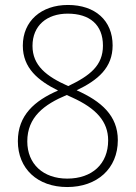

<svg xmlns="http://www.w3.org/2000/svg" viewBox="-20 -744 548 774"><path d="M254 -724C146 -724 72 -659 72 -560C72 -469 134 -419 214 -379C119 -338 52 -279 52 -175C52 -64 131 10 251 10C371 10 455 -64 455 -179C455 -278 388 -336 289 -380C375 -421 434 -471 434 -561C434 -661 364 -724 254 -724ZM253 -689C342 -689 395 -644 395 -560C395 -480 343 -439 255 -397C167 -436 111 -480 111 -559C111 -641 169 -689 253 -689ZM90 -174C90 -272 158 -323 249 -361L271 -351C368 -307 416 -254 416 -178C416 -83 351 -24 251 -24C154 -24 90 -83 90 -174Z"/></svg>

Font: Noto Sans Lao UI SemCond ExtLt
Style: Regular
Weight: 200
Width: 4
Designer: Monotype Design Team
Foundry: Monotype Imaging Inc.
Version: Version 2.000